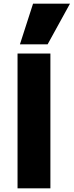

<svg xmlns="http://www.w3.org/2000/svg" viewBox="-20 -1020 399 1040"><path d="M75 0V-730H253V0ZM238 -780H88L159 -1000H359Z"/></svg>

Font: M PLUS 1 Thin ExtraBold
Style: Regular
Weight: 800
Version: Version 1.001